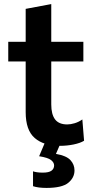

<svg xmlns="http://www.w3.org/2000/svg" viewBox="-20 -703 458 942"><path d="M274.5 12.5Q194.5 12.5 150.2 -26Q106 -64.5 106 -152.5V-401.5H20.5V-498H106V-659.5L231.5 -683V-498H389V-401.5H231.5V-190.5Q231.5 -142 250.2 -117.2Q269 -92.5 310 -92.5Q326.5 -92.5 346.5 -98.5Q366.5 -104.5 384 -117L392.5 -12.5Q374 -1 341.2 5.8Q308.5 12.5 274.5 12.5ZM208 219Q167.5 219 142 210.5V137.5Q148 140 161 142Q174 144 189.5 144Q219.5 144 232.5 134.5Q245.5 125 245.5 108.5Q245.5 94.5 230.8 82.5Q216 70.5 172 63.5L209 -24H277V0L254.5 52Q306 61 325.8 82.8Q345.5 104.5 345.5 133Q345.5 169 314.8 194Q284 219 208 219Z"/></svg>

Font: Commissioner SemiBold
Style: Regular
Weight: 600
Designer: Kostas Bartsokas
Foundry: Kostas Bartsokas
Version: Version 1.000; ttfautohint (v1.8.3)